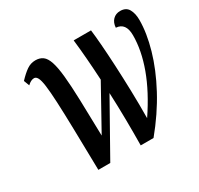

<svg xmlns="http://www.w3.org/2000/svg" viewBox="-153 -916 1143 1103"><g transform="rotate(-30 418.0 -364.0)"><path d="M201 0Q198 -159 195.5 -270.5Q193 -382 189.5 -454.5Q186 -527 180.5 -567.5Q175 -608 166 -624.5Q157 -641 144 -641Q123 -641 100 -619L86 -656Q117 -689 143.5 -707.5Q170 -726 202 -726Q231 -726 250.5 -711.5Q270 -697 282 -661Q294 -625 300.5 -561Q307 -497 310 -399Q313 -301 316 -161L472 -442Q468 -516 462.5 -585.5Q457 -655 450 -715H565Q570 -676 575 -612.5Q580 -549 584 -469Q588 -389 590.5 -299Q593 -209 592 -117Q677 -243 718.5 -356.5Q760 -470 760 -570Q760 -653 696 -657Q698 -690 717 -709Q736 -728 765 -728Q804 -728 820 -699.5Q836 -671 836 -628Q836 -542 806 -437Q776 -332 716 -220Q656 -108 567 0H482Q483 -82 482 -171.5Q481 -261 477 -350L280 0Z"/></g></svg>

Font: Noto Serif ExtraCondensed SemiBold
Style: Italic
Weight: 600
Width: 2
Italic angle: -12°
Designer: Monotype Design Team
Foundry: Monotype Imaging Inc.
Version: Version 2.013